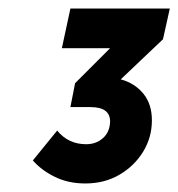

<svg xmlns="http://www.w3.org/2000/svg" viewBox="-20 -710 418 450"><path d="M57 -334 114 -404Q140 -372 182 -372Q205 -372 221 -386Q237 -400 238 -424Q239 -459 192 -459H145L156 -515L238 -597H125L145 -690H378L362 -618L263 -524Q296 -515 316 -490.5Q336 -466 336 -428Q336 -388 315.5 -354.5Q295 -321 260 -300.5Q225 -280 180 -280Q140 -280 108.5 -295.5Q77 -311 57 -334Z"/></svg>

Font: Radio Canada Condensed
Style: Bold Italic
Weight: 700
Width: 3
Italic angle: -12°
Designer: Charles Daoud, Etienne Aubert Bonn, Alexandre Saumier Demers, Jacques Le Bailly
Foundry: Radio-Canada
Version: Version 2.104; ttfautohint (v1.8.4.7-5d5b);gftools[0.9.28.de